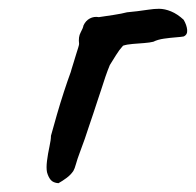

<svg xmlns="http://www.w3.org/2000/svg" viewBox="-20 -408 446 437"><path d="M87 -16Q85 -26 87 -42Q89 -58 92.5 -74Q96 -90 96 -99Q102 -121 109.5 -147Q117 -173 125.5 -199Q134 -225 141 -244Q141 -245 143 -251Q145 -257 147.5 -265.5Q150 -274 153 -283.5Q156 -293 158 -299.5Q160 -306 160 -308Q158 -324 163.5 -334Q169 -344 170 -350Q175 -361 184.5 -366Q194 -371 205 -369Q219 -371 238.5 -374Q258 -377 269 -380Q280 -381 292.5 -382.5Q305 -384 318 -386Q331 -388 342 -388Q355 -388 369.5 -382Q384 -376 398 -363Q405 -351 406 -340Q407 -329 398 -325Q393 -324 380 -323Q367 -322 353 -320Q339 -318 329 -313Q321 -311 308 -310Q295 -309 282 -308Q269 -307 260 -304Q251 -294 244 -282.5Q237 -271 230 -260Q225 -248 220 -233.5Q215 -219 210.5 -204.5Q206 -190 202 -179Q198 -166 192.5 -150Q187 -134 182 -119Q177 -104 173 -92Q167 -75 161.5 -60.5Q156 -46 153 -35Q150 -24 147 -19Q141 -10 131.5 -3Q122 4 113 9Q101 8 95.5 1.5Q90 -5 87 -16Z"/></svg>

Font: Caveat SemiBold
Style: Regular
Weight: 600
Designer: Pablo Impallari
Foundry: Pablo Impallari
Version: Version 2.000